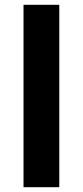

<svg xmlns="http://www.w3.org/2000/svg" viewBox="-20 -780 345 800"><path d="M227 0H78V-760H227Z"/></svg>

Font: Noto Sans Adlam
Style: Regular
Weight: 400
Designer: Mark Jamra, Neil Patel
Foundry: JamraPatel LLC
Version: Version 3.001